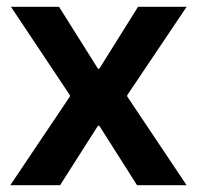

<svg xmlns="http://www.w3.org/2000/svg" viewBox="-20 -543 578 563"><path d="M381.8 0 271.2 -174.3H265.3L184.9 -261.1V-263.9L12.1 -523.1H153.1L267.3 -341.5H272L353.1 -262.8V-260L527.1 0ZM10.2 0 184.9 -260V-262.8L266.4 -341.5H271.2L384.8 -523.1H527.3L353.1 -263.9V-261.1L273.1 -174.3H267.3L156.2 0Z"/></svg>

Font: Reddit Sans
Style: Regular
Weight: 400
Designer: Stephen Hutchings
Foundry: Reddit
Version: Version 1.014